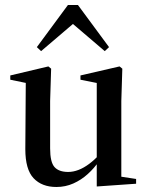

<svg xmlns="http://www.w3.org/2000/svg" viewBox="-20 -733 589 766"><path d="M205 13Q147 13 114 -22Q81 -57 81 -138L83 -426L108 -397L21 -415V-432L173 -468L184 -459L180 -330V-141Q180 -86 197.5 -66.5Q215 -47 252 -47Q272 -47 293 -55Q314 -63 335.5 -79Q357 -95 378 -118L383 -90H375Q356 -62 330 -38.5Q304 -15 272.5 -1Q241 13 205 13ZM366 11V-86V-89V-402L301 -415V-432L457 -468L468 -459L464 -330V-28L523 -19V0ZM398 -529 248 -657H294L144 -529L127 -545L251 -713H291L415 -545Z"/></svg>

Font: Source Serif 4 60pt SemiBold
Style: Regular
Weight: 600
Version: Version 4.004;hotconv 1.0.116;makeotfexe 2.5.65601